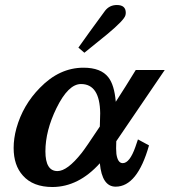

<svg xmlns="http://www.w3.org/2000/svg" viewBox="-20 -731 681 770"><path d="M314.9 -459.5Q384.8 -459.5 414.6 -420.9Q438.5 -390.6 444.3 -322.8Q483.9 -383.8 524.4 -450.2H640.6L446.3 -164.6Q444.8 -132.3 446.8 -113.8Q452.1 -76.7 472.2 -76.7Q500 -76.7 522.9 -141.6Q525.9 -150.4 533.2 -171.9L577.6 -147.9Q530.8 17.6 443.8 17.6Q389.2 17.6 380.4 -76.2Q294.9 18.6 190.4 19Q112.3 19 71.8 -26.9Q34.7 -67.9 34.7 -137.7Q34.7 -175.8 45.9 -216.8Q71.8 -309.6 140.1 -378.9Q218.3 -459.5 314.9 -459.5ZM307.6 -117.7Q322.8 -136.7 380.4 -223.6Q381.8 -274.9 381.8 -276.9Q380.4 -394 304.7 -394Q253.9 -394 206.5 -297.4Q162.1 -206.5 162.1 -124Q162.1 -44.9 210.4 -44.9Q250 -44.9 307.6 -117.7ZM448.7 -710.9Q484.4 -710.9 484.4 -679.7Q484.4 -674.8 482.9 -669.4Q478 -650.4 410.6 -594.2Q377.4 -567.4 318.4 -519.5L294.4 -540Q331.1 -592.3 401.4 -688Q419.4 -710.9 448.7 -710.9Z"/></svg>

Font: Accordance
Style: Bold-Italic
Weight: 700
Italic angle: -11°
Version: Version 1.2 (build January 31, 2020) Miklal Software Solutio